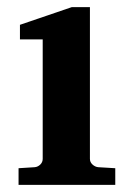

<svg xmlns="http://www.w3.org/2000/svg" viewBox="-20 -520 373 540"><path d="M32.2 0V-46.9L78.1 -49.8Q86.9 -50.8 93.5 -57.4Q100.1 -64 100.1 -73.2V-409.2H36.1V-450.2L182.1 -500H232.9V-73.2Q232.9 -64 240 -57.4Q247.1 -50.8 255.9 -49.8L304.2 -46.9V0Z"/></svg>

Font: Charis SIL Am
Style: Bold
Weight: 700
Foundry: SIL International
Version: Version 5.000